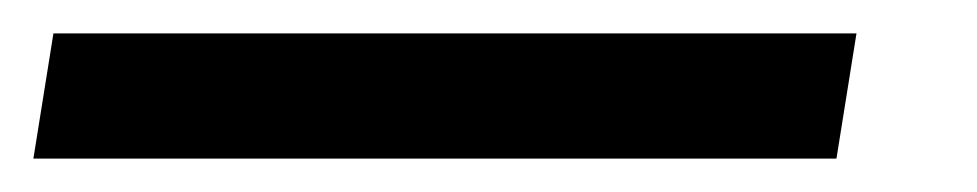

<svg xmlns="http://www.w3.org/2000/svg" viewBox="-60 -20 585 115"><path d="M-40 75 -28 0H453L441 75Z"/></svg>

Font: Mulish
Style: Bold Italic
Weight: 700
Italic angle: -9°
Designer: Vernon Adams
Foundry: Vernon Adams
Version: Version 3.603; ttfautohint (v1.8.3)